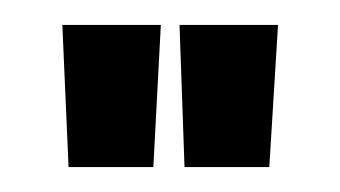

<svg xmlns="http://www.w3.org/2000/svg" viewBox="-20 -478 273 154"><path d="M196 -344H128L124 -458H203ZM103 -344H35L30 -458H109Z"/></svg>

Font: RIT Keram
Style: Bold
Weight: 700
Designer: Sanesh MV
Version: Version 1.0